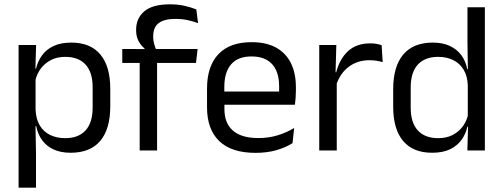

<svg xmlns="http://www.w3.org/2000/svg" viewBox="-20 -696 2328 888"><path d="M306.5 10.5Q261.5 10.5 228.5 -4.5Q195.5 -19.5 175 -47.5Q154.5 -75.5 147.5 -112.5H121L144.5 -188.5Q146.5 -144.5 164.2 -115.2Q182 -86 212.5 -71.5Q243 -57 281.5 -57Q343 -57 375.8 -93Q408.5 -129 408.5 -198.5V-292Q408.5 -361 376 -397Q343.5 -433 281.5 -433Q244.5 -433 216 -418.5Q187.5 -404 168.8 -379Q150 -354 143 -322L123 -378.5H146.5Q154.5 -412 173.8 -439.2Q193 -466.5 226.8 -482.8Q260.5 -499 310 -499Q398 -499 444 -444.2Q490 -389.5 490 -285.5V-204.5Q490 -99.5 443.8 -44.5Q397.5 10.5 306.5 10.5ZM146.5 172H66V-488H147L143.5 -370.5L144.5 -345.5V-140L144 -123.5L146.5 13.5Z M766 -676Q803.5 -676 833.2 -669.2Q863 -662.5 888 -652.5L896 -589Q871.5 -598 846.8 -603.2Q822 -608.5 791 -608.5Q753.5 -608.5 730.8 -598.8Q708 -589 698.2 -571.2Q688.5 -553.5 688.5 -528.5V-526Q688.5 -508.5 693 -492.8Q697.5 -477 703 -464L648.5 -462V-472Q633 -484 621.2 -505.5Q609.5 -527 609.5 -555.5V-558Q609.5 -611.5 647.5 -643.8Q685.5 -676 766 -676ZM706.5 0H626V-444.5H706.5ZM886.5 -405H545.5V-469.5L657 -469L690 -469.5H894Z M1162 11Q1050.5 11 994 -43.5Q937.5 -98 937.5 -199.5V-286.5Q937.5 -389.5 990 -445.2Q1042.5 -501 1143.5 -501Q1211.5 -501 1257 -475.8Q1302.5 -450.5 1325.5 -404Q1348.5 -357.5 1348.5 -293V-275Q1348.5 -259 1347.2 -243Q1346 -227 1344 -211.5H1269.5Q1270.5 -235.5 1270.8 -257Q1271 -278.5 1271 -296.5Q1271 -341 1256.8 -371.8Q1242.5 -402.5 1214.2 -418.8Q1186 -435 1143.5 -435Q1080.5 -435 1049 -398.5Q1017.5 -362 1017.5 -294V-247.5L1018 -237.5V-191Q1018 -160.5 1027 -136Q1036 -111.5 1055.2 -93.8Q1074.5 -76 1104.2 -66.8Q1134 -57.5 1175 -57.5Q1222.5 -57.5 1263.5 -70Q1304.5 -82.5 1340.5 -104L1333 -34Q1300.5 -13.5 1257.5 -1.2Q1214.5 11 1162 11ZM1327 -211.5H980V-272.5H1327Z M1533.5 -298.5 1515 -361 1535 -362Q1551 -424 1590 -459.8Q1629 -495.5 1693.5 -495.5Q1709.5 -495.5 1722.2 -493Q1735 -490.5 1745 -487L1750 -408.5Q1737.5 -412.5 1722.2 -415Q1707 -417.5 1688.5 -417.5Q1633.5 -417.5 1592.8 -387Q1552 -356.5 1533.5 -298.5ZM1537.5 0H1456.5V-488H1535.5L1531.5 -344L1537.5 -338Z M1978.5 10.5Q1890.5 10.5 1844.5 -44Q1798.5 -98.5 1798.5 -203V-283.5Q1798.5 -388.5 1845 -443.8Q1891.5 -499 1982 -499Q2027 -499 2060 -483.8Q2093 -468.5 2113.5 -441Q2134 -413.5 2141 -376H2167.5L2143.5 -301.5Q2142 -344.5 2124.2 -373.8Q2106.5 -403 2076.2 -418Q2046 -433 2007 -433Q1945 -433 1912.2 -397Q1879.5 -361 1879.5 -291V-198Q1879.5 -129 1912.2 -93Q1945 -57 2007 -57Q2044 -57 2072.5 -71.2Q2101 -85.5 2119.8 -110.8Q2138.5 -136 2145.5 -168L2165.5 -110H2141.5Q2134.5 -77 2114.8 -49.5Q2095 -22 2061.8 -5.8Q2028.5 10.5 1978.5 10.5ZM2222.5 0H2141.5L2145 -118L2143.5 -144V-348L2144 -365L2142 -503.5V-662.5H2222.5Z"/></svg>

Font: Anek Kannada
Style: Regular
Weight: 400
Version: Version 1.003